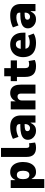

<svg xmlns="http://www.w3.org/2000/svg" viewBox="1480 -2226 925 3926"><g transform="rotate(-90 1943.0 -262.5)"><path d="M62 180V-507H223V-414H228Q252 -467 291.5 -492Q331 -517 387 -517Q454 -517 500.5 -483.5Q547 -450 570.5 -390.5Q594 -331 594 -253Q594 -179 571.5 -119.5Q549 -60 504 -24.5Q459 11 389 11Q335 11 302 -13.5Q269 -38 250 -78H245V180ZM330 -125Q374 -125 394.5 -159.5Q415 -194 415 -254Q415 -315 394.5 -348Q374 -381 329 -381Q284 -381 263.5 -347.5Q243 -314 243 -254Q243 -194 264 -159.5Q285 -125 330 -125Z M885 11Q793 11 745.5 -36.5Q698 -84 698 -179V-705H881V-190Q881 -169 885.5 -155Q890 -141 900 -133.5Q910 -126 926 -126Q941 -126 952.5 -128Q964 -130 976 -133L992 -8Q965 3 941.5 7Q918 11 885 11Z M1230 11Q1181 11 1139.5 -11Q1098 -33 1073 -71Q1048 -109 1048 -157Q1048 -207 1078 -241Q1108 -275 1169.5 -292.5Q1231 -310 1326 -310H1390V-222H1347Q1316 -222 1293.5 -219Q1271 -216 1255.5 -210Q1240 -204 1232.5 -192.5Q1225 -181 1225 -163Q1225 -140 1242.5 -125.5Q1260 -111 1288 -111Q1309 -111 1327.5 -123Q1346 -135 1357.5 -156.5Q1369 -178 1369 -207V-322Q1369 -361 1344.5 -376Q1320 -391 1272 -391Q1238 -391 1196.5 -381Q1155 -371 1108 -347L1067 -461Q1106 -481 1145 -493Q1184 -505 1226 -511Q1268 -517 1315 -517Q1386 -517 1437.5 -494Q1489 -471 1517.5 -422.5Q1546 -374 1546 -296V0H1400V-98H1393Q1376 -63 1354.5 -38.5Q1333 -14 1303.5 -1.5Q1274 11 1230 11Z M1669 0V-506H1834V-410H1840Q1863 -461 1906 -489Q1949 -517 2004 -517Q2058 -517 2096.5 -493.5Q2135 -470 2155.5 -422.5Q2176 -375 2176 -302V0H1993V-292Q1993 -319 1986 -335.5Q1979 -352 1965.5 -359.5Q1952 -367 1932 -367Q1910 -367 1892 -356.5Q1874 -346 1863 -326Q1852 -306 1852 -279V0Z M2554 11Q2438 11 2386 -44.5Q2334 -100 2334 -205V-379H2247V-506H2347V-639H2514V-506H2671V-379H2514V-207Q2514 -166 2533.5 -147.5Q2553 -129 2591 -129Q2608 -129 2626.5 -133Q2645 -137 2659 -141L2680 -14Q2650 -1 2619.5 5Q2589 11 2554 11Z M3032 11Q2932 11 2867 -20.5Q2802 -52 2770 -111Q2738 -170 2738 -253Q2738 -329 2768 -388.5Q2798 -448 2856.5 -482.5Q2915 -517 2998 -517Q3067 -517 3121.5 -487.5Q3176 -458 3207 -400Q3238 -342 3238 -256V-205H2885V-302H3096L3086 -287Q3086 -349 3063 -375Q3040 -401 2999 -401Q2971 -401 2950.5 -387Q2930 -373 2918.5 -345.5Q2907 -318 2907 -276V-240Q2907 -197 2920.5 -170Q2934 -143 2963.5 -130.5Q2993 -118 3043 -118Q3077 -118 3114 -127Q3151 -136 3177 -152L3221 -37Q3177 -10 3128.5 0.5Q3080 11 3032 11Z M3509 11Q3460 11 3418.5 -11Q3377 -33 3352 -71Q3327 -109 3327 -157Q3327 -207 3357 -241Q3387 -275 3448.5 -292.5Q3510 -310 3605 -310H3669V-222H3626Q3595 -222 3572.5 -219Q3550 -216 3534.5 -210Q3519 -204 3511.5 -192.5Q3504 -181 3504 -163Q3504 -140 3521.5 -125.5Q3539 -111 3567 -111Q3588 -111 3606.5 -123Q3625 -135 3636.5 -156.5Q3648 -178 3648 -207V-322Q3648 -361 3623.5 -376Q3599 -391 3551 -391Q3517 -391 3475.5 -381Q3434 -371 3387 -347L3346 -461Q3385 -481 3424 -493Q3463 -505 3505 -511Q3547 -517 3594 -517Q3665 -517 3716.5 -494Q3768 -471 3796.5 -422.5Q3825 -374 3825 -296V0H3679V-98H3672Q3655 -63 3633.5 -38.5Q3612 -14 3582.5 -1.5Q3553 11 3509 11Z"/></g></svg>

Font: Nunito Sans 7pt SemiCondensed Black
Style: Regular
Weight: 900
Width: 4
Designer: Vernon Adams
Foundry: Vernon Adams
Version: Version 3.101;gftools[0.9.27]